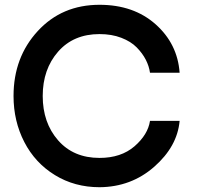

<svg xmlns="http://www.w3.org/2000/svg" viewBox="-20 -780 842 810"><path d="M399.9 9.8Q294.9 9.8 211.4 -41.5Q127.9 -92.8 82.5 -180.9Q37.1 -269 37.1 -375Q37.1 -538.1 139.2 -648.9Q241.2 -759.8 399.9 -759.8Q543.9 -759.8 636.5 -677.5Q729 -595.2 737.8 -473.1H612.8Q608.9 -501 595 -528.1Q581.1 -555.2 556.6 -580.1Q532.2 -605 491.7 -620.6Q451.2 -636.2 399.9 -636.2Q290 -636.2 225.1 -562Q160.2 -487.8 160.2 -375Q160.2 -262.2 225.1 -188Q290 -113.8 399.9 -113.8Q490.7 -113.8 547.4 -162.8Q604 -211.9 612.8 -270H737.8Q728 -162.1 630.9 -76.7Q533.7 8.8 399.9 9.8Z"/></svg>

Font: Oakes Grotesk
Style: SemiBold
Weight: 600
Designer: Samuel Oakes
Foundry: Samuel Oakes
Version: Version 1.0 | wf-rip DC20170320